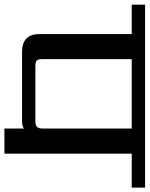

<svg xmlns="http://www.w3.org/2000/svg" viewBox="54 -736 662 849"><g transform="rotate(90 384.5 -311.0)"><path d="M528 -171V-563H221V-168Q221 -149 227 -143Q233 -137 252 -137H494Q514 -137 521 -144.5Q528 -152 528 -171ZM789 -622V-563H639V0H528V-87Q518 -78 496 -78H189Q110 -78 110 -156V-563H-20V-622Z"/></g></svg>

Font: Sarpanch Medium
Style: Regular
Weight: 500
Designer: Manushi Parikh (Devanagari and Latin), Jyotish Sonowal (Devanagari)
Foundry: Indian Type Foundry
Version: Version 2.004;PS 1.0;hotconv 1.0.78;makeotf.lib2.5.61930; tt